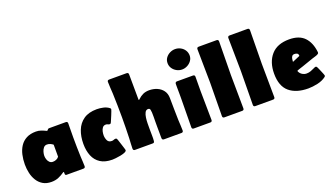

<svg xmlns="http://www.w3.org/2000/svg" viewBox="-70 -1355 3329 1916"><g transform="rotate(-20 1594.0 -397.0)"><path d="M221.7 15.6Q168.5 15.6 131.6 -6.6Q94.7 -28.8 72 -65.7Q49.3 -102.5 39.3 -147.5Q29.3 -192.4 29.3 -238.3Q29.3 -291.5 40.3 -340.3Q51.3 -389.2 76.2 -427.5Q101.1 -465.8 142.6 -488Q184.1 -510.3 244.6 -510.3Q273.4 -510.3 298.8 -501.2Q324.2 -492.2 349.6 -479.5L352.1 -478.5H354.5Q362.8 -483.4 366.2 -490Q369.6 -496.6 381.3 -496.6H557.6Q577.1 -496.6 577.1 -477.1Q577.1 -439.9 576.4 -402.8Q575.7 -365.7 575.7 -328.6Q575.7 -276.9 576.7 -224.6Q577.6 -172.4 579.6 -120.1Q580.6 -95.2 582.5 -70.3Q584.5 -45.4 584.5 -20.5Q584.5 0 564.9 0H385.3Q370.6 0 370.6 -17.1Q370.6 -20.5 370.8 -28.6Q371.1 -36.6 365.7 -36.6L363.8 -36.1Q331.1 -12.7 297.1 1.5Q263.2 15.6 221.7 15.6ZM302.7 -168.5Q321.3 -168.5 339.1 -176Q356.9 -183.6 367.7 -198.7V-326.2Q354.5 -337.4 338.1 -344.2Q321.8 -351.1 304.2 -351.1Q281.7 -351.1 267.8 -334.2Q253.9 -317.4 247.6 -294.4Q241.2 -271.5 241.2 -252.9Q241.2 -234.9 247.6 -215.3Q253.9 -195.8 267.6 -182.1Q281.2 -168.5 302.7 -168.5Z M968.3 -171.4Q975.6 -171.4 979.2 -166.3Q982.9 -161.1 984.9 -155.3Q986.3 -151.4 992.4 -132.6Q998.5 -113.8 1005.9 -90.8Q1013.2 -67.9 1018.6 -50.3Q1023.9 -32.7 1023.9 -31.2Q1023.9 -18.6 1003.9 -9.8Q983.9 -1 956.1 4.4Q928.2 9.8 903.3 12.2Q878.4 14.6 868.7 14.6Q791.5 14.6 742.7 -16.8Q693.8 -48.3 671.1 -104Q648.4 -159.7 648.4 -231.9Q648.4 -311 673.3 -374.5Q698.2 -438 752 -475.1Q805.7 -512.2 891.6 -512.2Q923.3 -512.2 958.7 -504.6Q994.1 -497.1 1020 -477.1Q1022.9 -475.1 1025.9 -471.4Q1028.8 -467.8 1028.8 -463.9Q1028.8 -460.9 1022.5 -443.6Q1016.1 -426.3 1007.1 -404.5Q998 -382.8 990.2 -364.5Q982.4 -346.2 980 -340.8Q977.5 -335.9 974.1 -331.5Q970.7 -327.1 963.9 -327.1Q954.1 -327.1 944.8 -332.3Q935.5 -337.4 924.3 -337.4Q901.4 -337.4 889.2 -321.3Q877 -305.2 872.3 -283.4Q867.7 -261.7 867.7 -243.7Q867.7 -215.3 879.9 -189Q892.1 -162.6 926.3 -162.6Q937.5 -162.6 947.5 -167Q957.5 -171.4 968.3 -171.4Z M1112.3 0Q1092.8 0 1092.8 -20.5Q1092.8 -46.9 1094.7 -73.7Q1096.7 -100.6 1097.7 -127Q1099.6 -182.6 1100.6 -238Q1101.6 -293.5 1101.6 -349.1Q1101.6 -413.1 1100.3 -477.3Q1099.1 -541.5 1096.7 -605Q1095.2 -636.2 1092.8 -667.5Q1090.3 -698.7 1090.3 -730Q1090.3 -748 1109.9 -748H1294.4Q1314.9 -748 1314.9 -728Q1314.9 -662.1 1315.9 -595.9Q1316.9 -529.8 1316.9 -463.9Q1316.9 -461.9 1316.9 -459.7Q1316.9 -457.5 1317.9 -455.6L1321.8 -455.1L1327.1 -460Q1354 -485.4 1382.3 -498.3Q1410.6 -511.2 1447.8 -511.2Q1491.7 -511.2 1530 -495.1Q1568.4 -479 1592.3 -447Q1616.2 -415 1616.7 -367.7Q1617.7 -309.1 1618.2 -250.2Q1618.7 -191.4 1620.6 -132.8Q1621.6 -105 1623.5 -76.7Q1625.5 -48.3 1625.5 -20.5Q1625.5 0 1606 0H1420.4Q1400.9 0 1400.4 -20Q1399.9 -33.7 1399.9 -47.1Q1399.9 -60.5 1399.9 -74.2Q1399.4 -104.5 1399.4 -135Q1399.4 -165.5 1399.4 -195.8Q1399.4 -220.2 1400.1 -244.1Q1400.9 -268.1 1399.4 -292Q1398.9 -304.7 1395.5 -321.8Q1392.1 -338.9 1374 -338.9Q1352.1 -338.9 1340.8 -317.4Q1329.6 -295.9 1325.4 -265.1Q1321.3 -234.4 1321 -205.6Q1320.8 -176.8 1320.8 -162.1V-128.4Q1320.8 -101.6 1321.5 -74.2Q1322.3 -46.9 1319.8 -20Q1318.8 -9.8 1314.9 -4.9Q1311 0 1299.8 0Z M1830.1 -592.8Q1800.3 -592.8 1773.4 -607.2Q1746.6 -621.6 1730 -646.2Q1713.4 -670.9 1713.4 -702.1Q1713.4 -733.4 1730.5 -757.3Q1747.6 -781.2 1774.7 -794.9Q1801.8 -808.6 1831.1 -808.6Q1861.8 -808.6 1888.4 -794.4Q1915 -780.3 1931.2 -755.4Q1947.3 -730.5 1947.3 -698.7Q1947.3 -668.9 1929.9 -644.8Q1912.6 -620.6 1885.7 -606.7Q1858.9 -592.8 1830.1 -592.8ZM1720.7 -326.7Q1720.7 -352.5 1720.7 -377.9Q1720.7 -403.3 1720.2 -428.7Q1720.2 -441.4 1720 -454.6Q1719.7 -467.8 1720.2 -480Q1721.7 -499.5 1739.7 -499.5H1909.2Q1929.2 -499.5 1929.2 -480Q1929.2 -441.4 1928.7 -403.3Q1928.2 -365.2 1928.2 -326.7Q1928.2 -250 1930.2 -173.3Q1932.1 -96.7 1932.1 -20Q1932.1 0 1912.1 0H1736.8Q1717.3 0 1717.3 -20Q1717.3 -96.7 1719 -173.3Q1720.7 -250 1720.7 -326.7Z M2041.5 -729.5Q2041.5 -750.5 2061.5 -750.5H2251.5Q2271.5 -750.5 2271.5 -729.5Q2271.5 -641.1 2269.3 -552.5Q2267.1 -463.9 2267.1 -375Q2267.1 -286.6 2268.8 -197.8Q2270.5 -108.9 2270.5 -20Q2270.5 0 2251 0H2062Q2042.5 0 2042.5 -20Q2042.5 -108.9 2044.4 -197.8Q2046.4 -286.6 2046.4 -375Q2046.4 -463.9 2043.9 -552.5Q2041.5 -641.1 2041.5 -729.5Z M2369.6 -729.5Q2369.6 -750.5 2389.6 -750.5H2579.6Q2599.6 -750.5 2599.6 -729.5Q2599.6 -641.1 2597.4 -552.5Q2595.2 -463.9 2595.2 -375Q2595.2 -286.6 2596.9 -197.8Q2598.6 -108.9 2598.6 -20Q2598.6 0 2579.1 0H2390.1Q2370.6 0 2370.6 -20Q2370.6 -108.9 2372.6 -197.8Q2374.5 -286.6 2374.5 -375Q2374.5 -463.9 2372.1 -552.5Q2369.6 -641.1 2369.6 -729.5Z M2949.2 15.6Q2821.3 15.6 2749 -45.4Q2676.8 -106.4 2676.8 -239.3Q2676.8 -361.8 2741.7 -436.3Q2806.6 -510.7 2933.1 -510.7Q3039.6 -510.7 3094.5 -453.6Q3149.4 -396.5 3160.6 -293.9V-291Q3160.6 -283.2 3157.7 -279.5Q3154.8 -275.9 3147.9 -272Q3134.3 -264.6 3117.7 -260.3Q3101.1 -255.9 3085.9 -250.5L2970.7 -210.4Q2955.6 -205.1 2939.9 -200.4Q2924.3 -195.8 2908.7 -189.9L2905.3 -184.6Q2905.8 -183.6 2905.8 -182.6Q2905.8 -181.6 2906.2 -180.7Q2916 -157.7 2937.5 -144Q2959 -130.4 2983.4 -130.4Q3007.8 -130.4 3029.3 -138.7Q3050.8 -147 3066.7 -155Q3082.5 -163.1 3089.4 -163.1Q3095.7 -163.1 3099.4 -158.4Q3103 -153.8 3105.5 -148.9Q3107.9 -144 3114.3 -129.6Q3120.6 -115.2 3127.9 -97.9Q3135.3 -80.6 3140.6 -66.9Q3146 -53.2 3146 -49.8Q3146 -42 3138.2 -36.1Q3101.6 -7.8 3048.1 3.9Q2994.6 15.6 2949.2 15.6ZM2894 -286.1Q2914.1 -294.4 2934.3 -303.2Q2954.6 -312 2974.6 -320.3Q2975.1 -340.3 2963.4 -347.7Q2951.7 -355 2934.1 -355Q2916 -355 2907.7 -343.5Q2899.4 -332 2897.2 -315.9Q2895 -299.8 2894 -286.1Z"/></g></svg>

Font: Belanosima
Style: Bold
Weight: 700
Designer: The DocRepair Project, Santiago Orozco
Foundry: Google
Version: Version 2.000